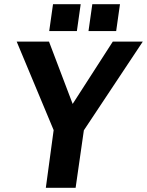

<svg xmlns="http://www.w3.org/2000/svg" viewBox="-20 -889 696 909"><path d="M197 0H338L377 -272L656 -692H514L324 -397L212 -692H59L234 -273ZM399 -742H530L548 -869H417ZM213 -742H344L362 -869H231Z"/></svg>

Font: Ronzino Bold
Style: Italic
Weight: 700
Italic angle: -8°
Designer: Nunzio Mazzaferro
Foundry: Collletttivo
Version: Version 1.000;Glyphs 3.3 (3337)